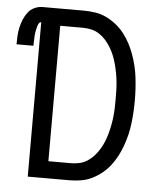

<svg xmlns="http://www.w3.org/2000/svg" viewBox="-63 -782 715 829"><g transform="rotate(5 295.0 -367.5)"><path d="M88 0V-669Q81 -669 77.5 -662.5Q74 -656 72 -649Q70 -642 68.5 -635Q67 -628 66 -621Q65 -614 64.5 -607Q64 -600 64 -593Q64 -586 63.5 -579Q63 -572 63 -565H-10Q-10 -583 -9 -601.5Q-8 -620 -4 -638Q0 -656 7 -673Q14 -690 25 -704.5Q36 -719 53 -727Q70 -735 88 -735H268Q293 -735 318 -731Q343 -727 365.5 -716Q388 -705 408 -689Q428 -673 443.5 -653Q459 -633 470.5 -611Q482 -589 490.5 -565.5Q499 -542 505 -517.5Q511 -493 514 -468Q517 -443 518.5 -418Q520 -393 520 -368Q520 -342 518.5 -317Q517 -292 514 -267Q511 -242 505 -217.5Q499 -193 490.5 -169.5Q482 -146 470.5 -124Q459 -102 443.5 -82Q428 -62 408 -46Q388 -30 365.5 -19Q343 -8 318 -4Q293 0 268 0ZM268 -74Q287 -74 305.5 -78Q324 -82 340 -92.5Q356 -103 368.5 -117Q381 -131 391 -147.5Q401 -164 408 -181.5Q415 -199 420 -217.5Q425 -236 428.5 -254.5Q432 -273 434 -292Q436 -311 436.5 -330Q437 -349 437 -368Q437 -386 436.5 -405Q436 -424 434 -443Q432 -462 428.5 -480.5Q425 -499 420 -517.5Q415 -536 408 -553.5Q401 -571 391 -587.5Q381 -604 368.5 -618Q356 -632 340 -642.5Q324 -653 305.5 -657Q287 -661 268 -661H171V-74Z"/></g></svg>

Font: Zed Mono Extended
Style: Regular
Weight: 400
Width: 7
Monospace: yes
Designer: Belleve Invis
Foundry: Belleve Invis
Version: Version 1.0.0; ttfautohint (v1.8.4)